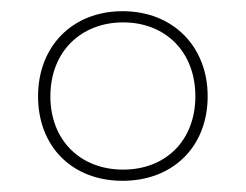

<svg xmlns="http://www.w3.org/2000/svg" viewBox="-20 -746 440 343"><path d="M199 -423C289 -423 351 -484 351 -574C351 -663 289 -726 199 -726C109 -726 48 -663 48 -574C48 -484 109 -423 199 -423ZM200 -443C124 -443 70 -495 70 -574C70 -654 125 -706 200 -706C275 -706 329 -654 329 -574C329 -495 276 -443 200 -443Z"/></svg>

Font: Noto Serif Display Medium
Style: Regular
Weight: 500
Designer: Monotype Design Team
Foundry: Monotype Imaging Inc.
Version: Version 2.009